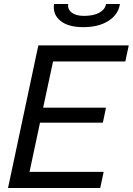

<svg xmlns="http://www.w3.org/2000/svg" viewBox="-20 -936 661 956"><path d="M395 -800.8Q318.8 -800.8 280.3 -832.8Q241.7 -864.7 249 -916H319.8Q315.4 -890.6 336.7 -873.8Q357.9 -856.9 397.9 -856.9Q445.8 -856.9 474.6 -872.8Q503.4 -888.7 507.8 -916H577.1Q569.8 -864.7 521 -832.8Q472.2 -800.8 395 -800.8ZM170.9 -710H621.1L604 -629.9H244.1L194.8 -399.9H507.8L492.2 -325.2H179.2L127 -80.1H496.1L479 0H20Z"/></svg>

Font: Rawline Medium
Style: Italic
Weight: 500
Italic angle: -12°
Designer: Matt McInerney, Pablo Impallari, Rodrigo Fuenzalida
Foundry: Matt McInerney, Pablo Impallari, Rodrigo Fuenzalida
Version: Version 4.020;PS 004.020;hotconv 1.0.88;makeotf.lib2.5.64775